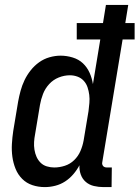

<svg xmlns="http://www.w3.org/2000/svg" viewBox="-20 -755 569 783"><path d="M163 8Q136 8 112 0Q88 -8 70.5 -25.5Q53 -43 43.5 -66.5Q34 -90 30.5 -115.5Q27 -141 28.5 -167.5Q30 -194 34 -221L54 -341Q58 -363 64 -385Q70 -407 80 -428Q90 -449 105 -468Q120 -487 139.5 -501Q159 -515 182 -521.5Q205 -528 227 -528Q252 -528 276.5 -520.5Q301 -513 318 -497Q335 -481 345 -459Q355 -437 359 -412L389 -594H293V-661H400L412 -735H503L491 -661H529V-594H480L397 -93Q396 -89 397 -85Q398 -81 400.5 -78Q403 -75 407 -73.5Q411 -72 416 -72H436L435 8H402Q382 8 363 3.5Q344 -1 330 -13Q316 -25 309.5 -43Q303 -61 304 -81Q294 -62 279 -44.5Q264 -27 245.5 -15Q227 -3 205.5 2.5Q184 8 163 8ZM201 -72Q223 -72 244.5 -79Q266 -86 282.5 -102Q299 -118 308 -139Q317 -160 321 -182L341 -302Q343 -318 344.5 -335Q346 -352 344 -368Q342 -384 337 -399Q332 -414 321.5 -425.5Q311 -437 296 -442.5Q281 -448 265 -448Q242 -448 219.5 -439Q197 -430 180.5 -412Q164 -394 155.5 -372Q147 -350 143 -327L123 -207Q120 -192 119 -176Q118 -160 120.5 -144.5Q123 -129 129 -115.5Q135 -102 145.5 -91.5Q156 -81 171 -76.5Q186 -72 201 -72Z"/></svg>

Font: Iosevka Medium
Style: Italic
Weight: 500
Italic angle: -9°
Monospace: yes
Designer: Belleve Invis
Foundry: Belleve Invis
Version: Version 32.5.0; ttfautohint (v1.8.4)